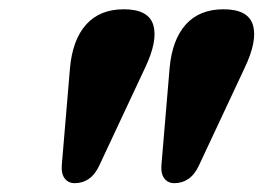

<svg xmlns="http://www.w3.org/2000/svg" viewBox="-20 -806 581 424"><path d="M145 -401.5Q131 -401.5 123 -411.8Q115 -422 116.5 -442L134.5 -655Q140 -718 170.2 -751.8Q200.5 -785.5 253.5 -785.5Q308 -785.5 318.5 -750.8Q329 -716 300 -655.5L199.5 -441Q190 -420.5 176.2 -411Q162.5 -401.5 145 -401.5ZM365 -401.5Q351 -401.5 343 -411.8Q335 -422 336.5 -442L354.5 -655Q360 -718 390.2 -751.8Q420.5 -785.5 473.5 -785.5Q528 -785.5 538.5 -750.8Q549 -716 520 -655.5L419.5 -441Q410 -420.5 396.2 -411Q382.5 -401.5 365 -401.5Z"/></svg>

Font: Fraunces ExtraBold
Style: Italic
Weight: 800
Italic angle: -16°
Version: Version 1.000;[b76b70a41]